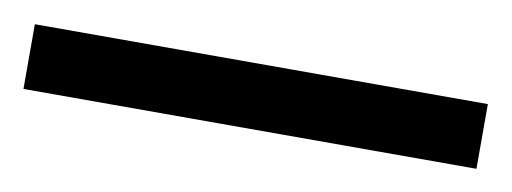

<svg xmlns="http://www.w3.org/2000/svg" viewBox="-27 28 499 187"><g transform="rotate(10 222.0 122.0)"><path d="M446 154H-2V90H446Z"/></g></svg>

Font: Noto Sans Tifinagh Tawellemmet
Style: Regular
Weight: 400
Designer: JamraPatel
Foundry: JamraPatel LLC
Version: Version 2.006; ttfautohint (v1.8.4.7-5d5b)